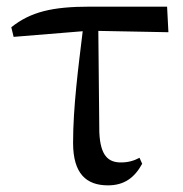

<svg xmlns="http://www.w3.org/2000/svg" viewBox="-20 -543 551 578"><path d="M305 15C354 15 385 -8 408 -50L400 -68C383 -59 366 -54 344 -54C306 -54 282 -74 279 -145L276 -450L487 -446L483 -523H251C136 -523 72 -507 14 -461L21 -432L229 -449C216 -342 200 -221 200 -113C200 -20 240 15 305 15Z"/></svg>

Font: Noto Serif TC Medium
Style: Regular
Weight: 500
Designer: Ryoko NISHIZUKA 西塚涼子 (kana & ideographs); Frank Grießhammer (Latin, Greek & Cyrillic); Wenlong ZHANG 张文龙 (bopomofo); San
Foundry: Adobe
Version: Version 2.001;hotconv 1.1.0;makeotfexe 2.6.0